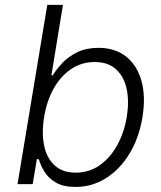

<svg xmlns="http://www.w3.org/2000/svg" viewBox="-20 -747 653 779"><path d="M51.1 0 171.9 -727.3H235.4L188.6 -441.4H194.2Q208.8 -465.9 233.1 -491.7Q257.5 -517.4 293.5 -535.2Q329.5 -552.9 379.3 -552.9Q446.7 -552.9 491.5 -517.6Q536.2 -482.2 554 -418.9Q571.7 -355.5 557.9 -271.3Q544 -186.8 505.1 -123.2Q466.3 -59.7 410 -24.1Q353.7 11.4 286.6 11.4Q236.9 11.4 206.7 -6.4Q176.5 -24.1 160.5 -50.2Q144.5 -76.3 137.4 -101.2H129.6L112.6 0ZM159.1 -272.4Q148.4 -206.7 159.3 -155.5Q170.1 -104.4 202.2 -75.5Q234.4 -46.5 287.3 -46.5Q341.6 -46.5 384.4 -76.5Q427.2 -106.5 455.4 -157.7Q483.7 -208.8 494.3 -272.4Q504.6 -335.2 494 -385.7Q483.3 -436.1 451 -465.7Q418.7 -495.4 364 -495.4Q310.7 -495.4 268.5 -466.8Q226.2 -438.2 198 -388Q169.7 -337.7 159.1 -272.4Z"/></svg>

Font: Inter UI Light
Style: Italic
Weight: 300
Italic angle: 9.39999°
Designer: Rasmus Andersson
Foundry: rsms
Version: 3.2;8d6f07862